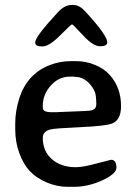

<svg xmlns="http://www.w3.org/2000/svg" viewBox="-20 -739 554 769"><path d="M365.7 -321.8V-328.1L365.2 -331.5V-337.9Q364.3 -343.8 364.3 -347.2Q364.3 -375 339.1 -403.1Q314 -431.2 280.3 -431.2L273.9 -432.1H260.3Q215.3 -432.1 183.3 -396.2Q151.4 -360.4 151.4 -315.4V-306.6Q151.4 -289.6 187 -289.6H208.5L211.4 -290L320.8 -294.4L332.5 -295.4Q365.7 -295.4 365.7 -321.8ZM266.1 -719.2H274.4Q297.9 -719.2 321.8 -692.9Q409.7 -597.2 409.7 -569.8Q409.7 -553.7 381.1 -553.7Q352.5 -553.7 312.3 -597.7Q272 -641.6 268.6 -641.6Q265.1 -641.6 220.9 -597.4Q176.8 -553.2 151.4 -553.2H147.9Q121.1 -553.2 121.1 -567.4V-570.3Q121.1 -591.8 211.4 -689.5Q238.8 -719.2 266.1 -719.2ZM274.9 9.3H252.4Q207 9.3 165.8 -8.8Q124.5 -26.9 99.1 -54Q73.7 -81.1 57.4 -125.5Q41 -169.9 41 -221.2V-244.6Q41 -293 56.6 -342.8Q87.4 -441.9 177.2 -477.5Q218.8 -494.1 262.7 -494.1H285.6Q324.2 -494.1 360.4 -479.2Q396.5 -464.4 418.9 -439.5Q464.8 -388.7 464.8 -314Q464.8 -259.3 429.7 -244.6Q404.8 -234.4 302.5 -229.7Q200.2 -225.1 182.6 -220.7Q151.4 -212.9 151.4 -187Q151.4 -132.8 188.2 -101.1Q225.1 -69.3 283.7 -69.3Q311.5 -69.3 366.9 -84.2Q422.4 -99.1 424.8 -99.1Q446.3 -99.1 446.3 -67.4Q446.3 -43 389.9 -16.8Q333.5 9.3 274.9 9.3Z"/></svg>

Font: Averia Gruesa Libre
Style: Regular
Weight: 400
Italic angle: -1.70001°
Version: Version 1.002